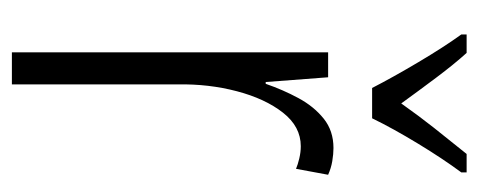

<svg xmlns="http://www.w3.org/2000/svg" viewBox="-261 -544 805 323"><g transform="rotate(90 141.5 -382.5)"><path d="M229 -541Q239 -541 251 -539Q263 -537 274 -532L264 -478Q257 -481 246.5 -483.5Q236 -486 226 -486Q193 -486 169.5 -456Q146 -426 133.5 -378.5Q121 -331 122 -279V0H68V-532H110L118 -427H121Q131 -456 145 -482Q159 -508 179.5 -524.5Q200 -541 229 -541ZM128 -606Q110 -641 84.5 -684Q59 -727 38 -756V-765H69Q88 -744 110.5 -714Q133 -684 154 -655Q176 -686 195 -710Q214 -734 239 -765H270V-756Q247 -725 221.5 -683Q196 -641 179 -606Z"/></g></svg>

Font: Noto Sans Sinhala UI ExtraCondensed Light
Style: Regular
Weight: 300
Width: 2
Designer: Jelle Bosma - Monotype Design Team
Foundry: Monotype Imaging Inc.
Version: Version 2.006; ttfautohint (v1.8.4.7-5d5b)